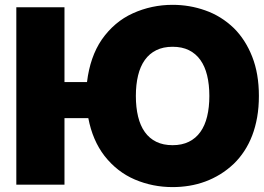

<svg xmlns="http://www.w3.org/2000/svg" viewBox="-20 -757 1081 787"><path d="M687.5 9.9Q605.8 9.9 533 -21Q459.9 -52.2 408.4 -117.9Q359.4 -181.5 342 -272.7H244.3V0H46.9V-727.3H244.3V-420.5H336.6Q349.1 -524.1 397 -594.5Q448.5 -668 524.5 -702.4Q601.2 -737.2 687.5 -737.2Q757.1 -737.2 821 -714.5Q886.4 -691.8 938.6 -641.7Q986.5 -594.1 1013.8 -524.5Q1041.2 -454.9 1041.2 -363.6Q1041.2 -317.1 1034.1 -276.6Q1027 -236.2 1013.7 -201.5Q1000.4 -166.9 981.4 -138Q962.4 -109 938.6 -85.9Q911.9 -60.7 882.5 -42.6Q853 -24.5 821.2 -12.8Q789.4 -1.1 755.7 4.4Q721.9 9.9 687.5 9.9ZM687.5 -161.9Q725.9 -161.9 754.3 -176Q782.7 -190 801.3 -216.1Q820 -242.2 829 -279.5Q838.1 -316.8 838.1 -363.6Q838.1 -410.5 829 -447.8Q820 -485.1 801.3 -511.2Q782.7 -537.3 754.4 -551.3Q726.2 -565.3 687.5 -565.3Q649.1 -565.3 620.7 -551.3Q592.3 -537.3 573.7 -511.2Q555 -485.1 546 -447.8Q536.9 -410.5 536.9 -363.6Q536.9 -316.8 546 -279.3Q555 -241.8 573.7 -215.7Q592.3 -189.6 620.6 -175.8Q648.8 -161.9 687.5 -161.9Z"/></svg>

Font: Linik Sans Black
Style: Regular
Weight: 900
Designer: Fonts by Rasmus Andersson / Changes by Cristiano Sobral with parts from Marc Monis
Foundry: rsms
Version: Version 3.020; ttfautohint (v1.6)